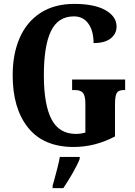

<svg xmlns="http://www.w3.org/2000/svg" viewBox="-20 -744 695 985"><path d="M45 -358Q45 -467 81 -549.5Q117 -632 188 -678Q259 -724 361 -724Q465 -724 521.5 -691.5Q578 -659 578 -608Q578 -571 548 -547Q518 -523 460 -523Q460 -585 433.5 -622.5Q407 -660 359 -660Q278 -660 241.5 -584.5Q205 -509 205 -358Q205 -208 244 -132.5Q283 -57 370 -57Q394 -57 418 -64V-212Q418 -252 406 -267Q394 -282 364 -282H350V-336H622V-282H614Q588 -282 579 -267Q570 -252 570 -208V-44Q468 10 358 10Q204 10 124.5 -88.5Q45 -187 45 -358ZM250 208Q256 186 257 184Q280 102 287 61H389V71Q378 100 354 142Q330 184 305 221H250Z"/></svg>

Font: Noto Serif CondExtraBold
Style: Regular
Weight: 800
Width: 3
Designer: Monotype Design Team
Foundry: Monotype Imaging Inc.
Version: Version 1.001